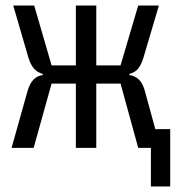

<svg xmlns="http://www.w3.org/2000/svg" viewBox="-20 -536 640 696"><path d="M527 0H481L417 -233H329V0H255V-233H167L102 0H22L79 -203Q87 -232 100.5 -246.5Q114 -261 135 -264V-268Q116 -273 103.5 -287Q91 -301 83 -327L28 -516H104L167 -299H255V-516H329V-299H417L481 -516H556L500 -327Q492 -301 480.5 -287Q469 -273 449 -268V-264Q470 -261 484.5 -246.5Q499 -232 506 -203L543 -68H597V140H527Z"/></svg>

Font: Lilex
Style: Regular
Weight: 400
Monospace: yes
Designer: Mike Abbink, Paul van der Laan, Pieter van Rosmalen, Mikhael Khrustik
Foundry: Mikhael Khrustik
Version: Version 2.510